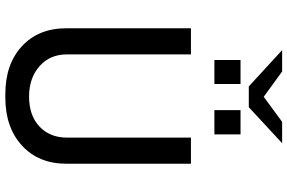

<svg xmlns="http://www.w3.org/2000/svg" viewBox="-199 -869 1078 720"><g transform="rotate(90 340.0 -509.0)"><path d="M248 -1028 343 -959 437 -1028H517L382 -903H304L168 -1028ZM295 -872V-774H205V-872ZM484 -872V-774H393V-872ZM86 -686H184V-221Q184 -157 228.5 -118Q273 -79 342 -79Q413 -79 454.5 -118Q496 -157 496 -221V-686H594V-219Q594 -115 526 -52.5Q458 10 346 10H333Q221 10 153.5 -52Q86 -114 86 -219Z"/></g></svg>

Font: Chivo
Style: Regular
Weight: 400
Designer: Hector Gatti
Foundry: Omnibus-Type
Version: Version 1.007;PS 001.007;hotconv 1.0.88;makeotf.lib2.5.64775